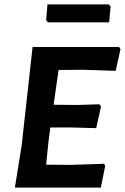

<svg xmlns="http://www.w3.org/2000/svg" viewBox="-20 -858 571 878"><path d="M477 -838 486 -829 479 -756H199L191 -766L197 -838ZM456 -109 461 -99 441 0H48L79 -192L129 -643H525L531 -633L509 -534L360 -539L248 -538L225 -379L333 -378L435 -381L442 -371L420 -272L310 -275H210L201 -204L191 -105L302 -104Z"/></svg>

Font: Alegreya Sans
Style: Bold Italic
Weight: 700
Italic angle: -7°
Designer: Juan Pablo del Peral
Foundry: Huerta Tipografica
Version: Version 2.007